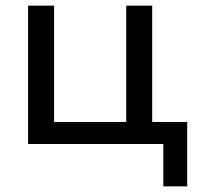

<svg xmlns="http://www.w3.org/2000/svg" viewBox="-20 -510 706 680"><path d="M79.5 0V-490H171.5V-78H427V-490H519V0ZM558.5 150V0H469V-78H643V150Z"/></svg>

Font: Geologica Roman Light
Style: Regular
Weight: 300
Designer: Sindre Bremnes, Frode Helland
Foundry: Monokrom Skriftforlag AS
Version: Version 1.010;gftools[0.9.28]